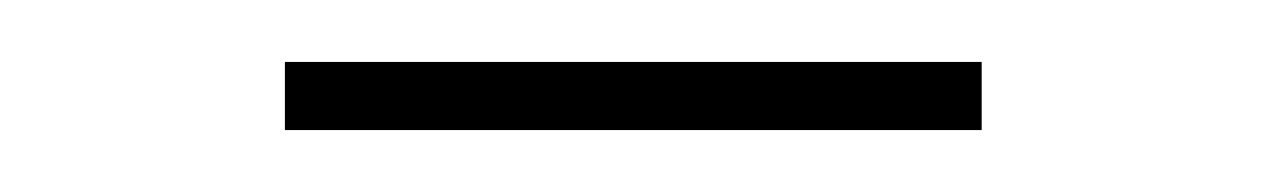

<svg xmlns="http://www.w3.org/2000/svg" viewBox="-20 -326 410 62"><path d="M72 -306H297V-284H72Z"/></svg>

Font: Lato Thin
Style: Regular
Weight: 200
Designer: Lukasz Dziedzic
Foundry: tyPoland Lukasz Dziedzic
Version: Version 2.007; 2014-02-27